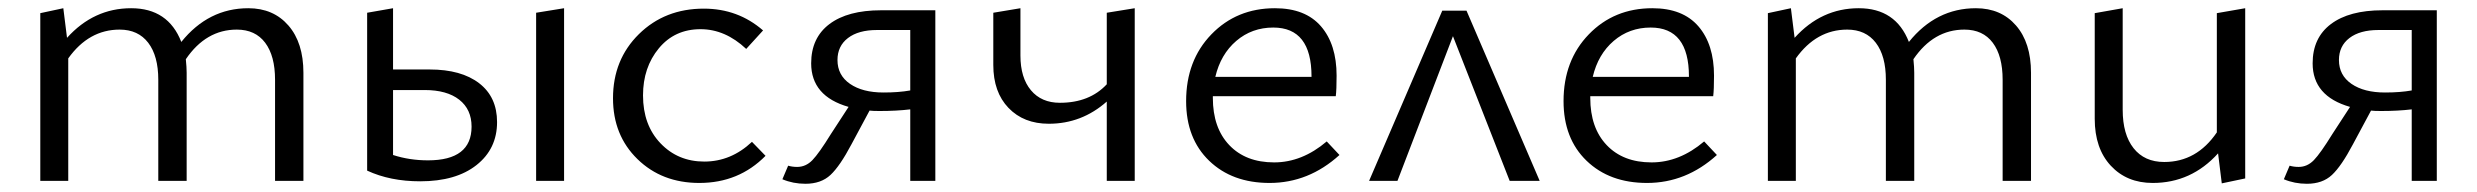

<svg xmlns="http://www.w3.org/2000/svg" viewBox="-20 -440 6025 467"><path d="M584 -420Q645 -420 681.5 -378Q718 -336 718 -263V0H649V-246Q649 -304 625 -336Q601 -368 556 -368Q481 -368 432 -296Q434 -276 434 -263V0H365V-246Q365 -304 340.5 -336Q316 -368 271 -368Q196 -368 146 -298V0H78V-408L134 -420L143 -348Q208 -420 299 -420Q389 -420 421 -338Q487 -420 584 -420Z M1025 -271Q1102 -271 1145.5 -237.5Q1189 -204 1189 -143Q1189 -78 1139 -38.5Q1089 1 1002 1Q929 1 873 -25V-409L936 -420V-271ZM1284 -409 1352 -420V0H1284ZM1021 -50Q1127 -50 1127 -132Q1127 -174 1097 -197.5Q1067 -221 1013 -221H936V-63Q976 -50 1021 -50Z M1681 5Q1590 5 1530.5 -53Q1471 -111 1471 -201Q1471 -295 1534 -357Q1597 -419 1692 -419Q1775 -419 1836 -366L1795 -321Q1744 -369 1684 -369Q1621 -369 1582.5 -322.5Q1544 -276 1544 -208Q1544 -136 1586.5 -91.5Q1629 -47 1693 -47Q1758 -47 1809 -95L1842 -61Q1777 5 1681 5Z M2123 -415H2255V0H2194V-174Q2161 -170 2119 -170Q2103 -170 2095 -171L2051 -89Q2023 -36 2000 -14.5Q1977 7 1939 7Q1909 7 1883 -4L1897 -37Q1907 -34 1919 -34Q1940 -34 1956 -50.5Q1972 -67 2001 -114L2044 -180Q1953 -206 1953 -286Q1953 -348 1997.5 -381.5Q2042 -415 2123 -415ZM2129 -215Q2166 -215 2194 -220V-367H2113Q2068 -367 2042.5 -347.5Q2017 -328 2017 -294Q2017 -257 2047.5 -236Q2078 -215 2129 -215Z M2672 -409 2740 -420V0H2672V-193Q2611 -139 2531 -139Q2470 -139 2433 -177.5Q2396 -216 2396 -282V-409L2462 -420V-305Q2462 -251 2487.5 -220.5Q2513 -190 2558 -190Q2630 -190 2672 -235Z M3207 -96 3238 -63Q3163 5 3068 5Q2977 5 2921 -49Q2865 -103 2865 -194Q2865 -293 2926.5 -356.5Q2988 -420 3081 -420Q3155 -420 3193 -376Q3231 -332 3231 -256Q3231 -222 3229 -206H2930V-202Q2930 -129 2970 -87Q3010 -45 3079 -45Q3147 -45 3207 -96ZM3077 -373Q3025 -373 2987 -340.5Q2949 -308 2936 -253H3170V-254Q3170 -373 3077 -373Z M3725 0H3652L3514 -352L3379 0H3310L3488 -414H3547Z M4125 -96 4156 -63Q4081 5 3986 5Q3895 5 3839 -49Q3783 -103 3783 -194Q3783 -293 3844.5 -356.5Q3906 -420 3999 -420Q4073 -420 4111 -376Q4149 -332 4149 -256Q4149 -222 4147 -206H3848V-202Q3848 -129 3888 -87Q3928 -45 3997 -45Q4065 -45 4125 -96ZM3995 -373Q3943 -373 3905 -340.5Q3867 -308 3854 -253H4088V-254Q4088 -373 3995 -373Z M4786 -420Q4847 -420 4883.5 -378Q4920 -336 4920 -263V0H4851V-246Q4851 -304 4827 -336Q4803 -368 4758 -368Q4683 -368 4634 -296Q4636 -276 4636 -263V0H4567V-246Q4567 -304 4542.5 -336Q4518 -368 4473 -368Q4398 -368 4348 -298V0H4280V-408L4336 -420L4345 -348Q4410 -420 4501 -420Q4591 -420 4623 -338Q4689 -420 4786 -420Z M5372 -408 5441 -420V-6L5384 6L5375 -67Q5310 5 5216 5Q5153 5 5114 -37Q5075 -79 5075 -151V-408L5143 -420V-173Q5143 -113 5169.5 -79.5Q5196 -46 5244 -46Q5323 -46 5372 -118Z M5775 -415H5907V0H5846V-174Q5813 -170 5771 -170Q5755 -170 5747 -171L5703 -89Q5675 -36 5652 -14.5Q5629 7 5591 7Q5561 7 5535 -4L5549 -37Q5559 -34 5571 -34Q5592 -34 5608 -50.5Q5624 -67 5653 -114L5696 -180Q5605 -206 5605 -286Q5605 -348 5649.5 -381.5Q5694 -415 5775 -415ZM5781 -215Q5818 -215 5846 -220V-367H5765Q5720 -367 5694.5 -347.5Q5669 -328 5669 -294Q5669 -257 5699.5 -236Q5730 -215 5781 -215Z"/></svg>

Font: EauTestInfant
Style: Regular
Weight: 400
Designer: Christian Thalmann (Catharsis Fonts)
Version: Version 0.001;PS 000.001;hotconv 1.0.88;makeotf.lib2.5.64775